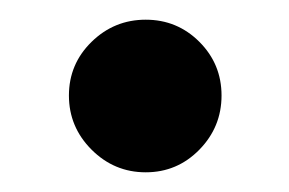

<svg xmlns="http://www.w3.org/2000/svg" viewBox="-20 -375 294 195"><path d="M182.5 -332.5Q205 -310 205 -278Q205 -246 182.5 -223Q160 -200 128 -200Q96 -200 73 -223Q50 -246 50 -278Q50 -310 73 -332.5Q96 -355 128 -355Q160 -355 182.5 -332.5Z"/></svg>

Font: Hind Mysuru SemiBold
Style: Regular
Weight: 600
Designer: Manushi Parikh, Hitesh Malaviya
Foundry: Indian Type Foundry
Version: Version 0.703;PS 1.0;hotconv 1.0.86;makeotf.lib2.5.63406